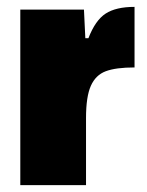

<svg xmlns="http://www.w3.org/2000/svg" viewBox="-20 -538 427 558"><path d="M39 -510H224L228 -427H237Q257 -479 287 -498.5Q317 -518 371 -518V-342Q317 -342 287.5 -331Q258 -320 244 -288.5Q230 -257 230 -195V0H39Z"/></svg>

Font: Saira Semi Condensed Black
Style: Regular
Weight: 900
Width: 4
Designer: Hector Gatti with collaboration of the Omnibus-Type team
Foundry: Omnibus-Type
Version: Version 1.001; ttfautohint (v1.8)